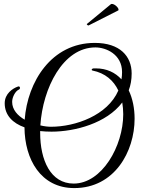

<svg xmlns="http://www.w3.org/2000/svg" viewBox="-20 -923 751 980"><path d="M432 -793C433 -793 433 -794 434 -794L582 -869C584 -869 585 -871 585 -874C585 -884 565 -903 551 -903C548 -903 546 -902 544 -900L424 -801C423 -801 423 -801 423 -800C423 -797 428 -793 432 -793ZM359 37C565 37 667 -150 667 -317C667 -370 657 -420 637 -462C647 -488 652 -516 652 -548C652 -636 592 -704 464 -704C242 -704 120 -505 106 -312C70 -333 42 -363 42 -403C42 -428 59 -458 75 -465C80 -467 82 -471 82 -474C82 -478 80 -482 75 -482C74 -482 72 -481 71 -481C45 -472 4 -445 4 -396C4 -334 46 -294 105 -273C106 -110 188 37 359 37ZM240 -276C226 -276 206 -278 186 -283C198 -472 301 -681 467 -681C521 -681 603 -646 603 -555C603 -542 602 -530 600 -518C568 -553 524 -574 469 -574H459C452 -574 448 -570 448 -567C448 -565 449 -564 452 -563C517 -550 560 -512 584 -461C529 -334 365 -276 240 -276ZM356 14C238 14 185 -106 185 -245V-254C204 -252 223 -251 243 -251C363 -251 524 -294 604 -400C607 -381 609 -361 609 -340C609 -177 500 14 356 14Z"/></svg>

Font: Style Script
Style: Regular
Weight: 400
Designer: Robert E. Leuschke
Foundry: Robert E. Leuschke
Version: Version 1.010